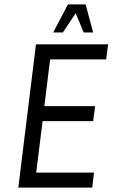

<svg xmlns="http://www.w3.org/2000/svg" viewBox="-20 -850 510 870"><path d="M398 0 406 -68H144L173 -301H402L411 -369H181L207 -581H461L470 -649H143L63 0ZM221 -703H265L323 -790L359 -703H402L368 -830H288Z"/></svg>

Font: Gamestation Condensed
Style: Italic
Weight: 400
Width: 3
Designer: Jonas Hecksher
Foundry: Jonas Hecksher, Playtypeª, e-types AS
Version: Version 1.003